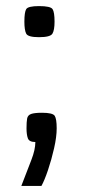

<svg xmlns="http://www.w3.org/2000/svg" viewBox="-20 -466 284 630"><path d="M50 144Q70 92 83 58.5Q96 25 96 0Q76 0 71.5 -12Q67 -24 67 -45Q67 -66 69 -77Q71 -88 82 -92Q93 -96 118 -96Q153 -96 159.5 -86Q166 -76 166 -45Q166 -17 157.5 20.5Q149 58 137.5 92Q126 126 116 144ZM108 -344Q72 -344 66 -355.5Q60 -367 60 -395Q60 -426 66 -436Q72 -446 108 -446Q146 -446 152.5 -436Q159 -426 159 -395Q159 -367 152 -355.5Q145 -344 108 -344Z"/></svg>

Font: Smooch Sans Thin Black
Style: Regular
Weight: 900
Version: Version 1.010